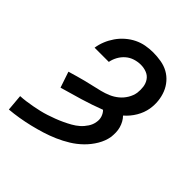

<svg xmlns="http://www.w3.org/2000/svg" viewBox="-206 -873 1012 1012"><g transform="rotate(45 300.0 -367.5)"><path d="M26 8 18 -84Q39 -85 61 -88Q83 -91 104.5 -95Q126 -99 147.5 -104Q169 -109 190.5 -116Q212 -123 233 -131Q254 -139 274.5 -148.5Q295 -158 315.5 -169.5Q336 -181 353 -196Q370 -211 383 -231Q396 -251 399 -272Q403 -292 397 -310.5Q391 -329 378 -342Q318 -319 258 -301Q198 -283 137 -266L107 -355Q131 -362 155 -369Q179 -376 203 -382Q227 -388 251.5 -393.5Q276 -399 300 -405Q324 -411 347.5 -421Q371 -431 391 -447.5Q411 -464 424.5 -486.5Q438 -509 442 -533Q445 -556 442 -578Q439 -600 427 -617.5Q415 -635 394.5 -643Q374 -651 351 -651Q329 -651 306.5 -644Q284 -637 266 -621.5Q248 -606 236.5 -585Q225 -564 221 -542H115Q119 -569 129.5 -595Q140 -621 156.5 -645Q173 -669 195.5 -688.5Q218 -708 243.5 -720.5Q269 -733 296.5 -738Q324 -743 351 -743Q381 -743 410.5 -738Q440 -733 464.5 -719.5Q489 -706 507.5 -684.5Q526 -663 536.5 -636.5Q547 -610 550 -580.5Q553 -551 548 -521Q542 -486 522.5 -453Q503 -420 474 -395Q485 -384 493 -369.5Q501 -355 505.5 -339Q510 -323 510.5 -306Q511 -289 509 -271Q503 -236 483.5 -203Q464 -170 436.5 -143Q409 -116 376.5 -96Q344 -76 309.5 -61Q275 -46 239.5 -35Q204 -24 168.5 -15.5Q133 -7 97 -1Q61 5 26 8Z"/></g></svg>

Font: Iosevka SS04 Semibold Extended
Style: Italic
Weight: 600
Width: 7
Italic angle: -9°
Monospace: yes
Designer: Belleve Invis
Foundry: Belleve Invis
Version: Version 19.0.0; ttfautohint (v1.8.4)